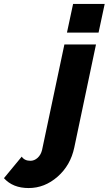

<svg xmlns="http://www.w3.org/2000/svg" viewBox="-220 -750 550 972"><path d="M150 -730H310L279 -585H119ZM-200 152 -110 43Q-96 64 -66 64Q-46 64 -29.5 49Q-13 34 -7 9L106 -525H266L156 -3Q137 87 71.5 144.5Q6 202 -75 202Q-155 202 -200 152Z"/></svg>

Font: Raleway-v4020 ExtraBold
Style: Italic
Weight: 800
Italic angle: -12°
Designer: Matt McInerney, Pablo Impallari, Rodrigo Fuenzalida
Foundry: Matt McInerney, Pablo Impallari, Rodrigo Fuenzalida
Version: Version 4.020;PS 004.020;hotconv 1.0.88;makeotf.lib2.5.64775